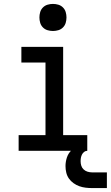

<svg xmlns="http://www.w3.org/2000/svg" viewBox="-20 -769 565 979"><path d="M75 0V-80H212V-450H89V-530H302V-80H425V0ZM250 -611Q236 -611 222.5 -615Q209 -619 199 -629Q189 -639 185 -652.5Q181 -666 181 -680Q181 -694 185 -707.5Q189 -721 199 -731Q209 -741 222.5 -745Q236 -749 250 -749Q264 -749 277.5 -745Q291 -741 301 -731Q311 -721 315 -707.5Q319 -694 319 -680Q319 -666 315 -652.5Q311 -639 301 -629Q291 -619 277.5 -615Q264 -611 250 -611ZM450 190Q433 190 416.5 188Q400 186 384.5 180.5Q369 175 355 165Q341 155 331.5 141.5Q322 128 318 111.5Q314 95 314 78Q314 56 321 34.5Q328 13 344 -2.5Q360 -18 381.5 -24.5Q403 -31 425 -31V0Q416 0 409 5.5Q402 11 398 19Q394 27 392.5 35.5Q391 44 391 53Q391 65 394.5 76Q398 87 406.5 95Q415 103 426.5 106.5Q438 110 450 110H525V190Z"/></svg>

Font: Iosevka Slab Medium
Style: Regular
Weight: 500
Monospace: yes
Designer: Belleve Invis
Foundry: Belleve Invis
Version: Version 11.1.1; ttfautohint (v1.8.3)